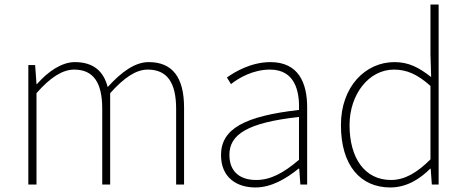

<svg xmlns="http://www.w3.org/2000/svg" viewBox="-20 -814 2060 847"><path d="M105 0H141V-403C201 -472 256 -507 307 -507C392 -507 431 -450 431 -334V0H466V-403C528 -472 580 -507 632 -507C717 -507 757 -450 757 -334V0H792V-339C792 -475 739 -540 636 -540C576 -540 517 -498 455 -430C438 -496 396 -540 310 -540C252 -540 191 -498 143 -443H141L135 -527H105Z M1107 13C1177 13 1243 -26 1297 -70H1300L1305 0H1335V-341C1335 -448 1297 -540 1173 -540C1087 -540 1014 -496 981 -472L999 -443C1033 -470 1096 -507 1171 -507C1280 -507 1302 -414 1299 -329C1062 -302 955 -247 955 -130C955 -30 1025 13 1107 13ZM1110 -20C1046 -20 992 -50 992 -131C992 -220 1070 -273 1299 -298V-109C1230 -50 1173 -20 1110 -20Z M1702 13C1775 13 1834 -26 1878 -70H1880L1885 0H1915V-794H1879V-573L1882 -474C1828 -516 1784 -540 1720 -540C1592 -540 1484 -432 1484 -262C1484 -84 1570 13 1702 13ZM1705 -20C1588 -20 1522 -118 1522 -262C1522 -398 1607 -507 1718 -507C1773 -507 1821 -487 1879 -435V-111C1821 -53 1766 -20 1705 -20Z"/></svg>

Font: Genne Gothic ExtraLight
Style: Regular
Weight: 250
Designer: Ryoko NISHIZUKA (kana & ideographs); Paul D. Hunt (Latin, Greek & Cyrillic); Wenlong ZHANG (bopomofo); Sandoll Communica
Foundry: Adobe Systems Incorporated
Version: Version 1.004;PS 1.004;hotconv 16.6.51;makeotf.lib2.5.65220